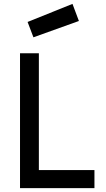

<svg xmlns="http://www.w3.org/2000/svg" viewBox="-20 -968 543 988"><path d="M466 0V-93H180V-694H83V0ZM122 -855 152 -776 386 -860 353 -948Z"/></svg>

Font: TitilliumText22L
Style: 600 wt
Weight: 600
Designer: Campivisivi
Foundry: Campivisivi
Version: 1.000